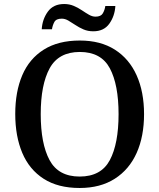

<svg xmlns="http://www.w3.org/2000/svg" viewBox="-20 -927 794 957"><path d="M377 10Q269 10 197.5 -36Q126 -82 91 -165Q56 -248 56 -359Q56 -470 91 -552Q126 -634 198 -679.5Q270 -725 378 -725Q481 -725 552.5 -679.5Q624 -634 661 -551.5Q698 -469 698 -358Q698 -247 661 -164.5Q624 -82 552 -36Q480 10 377 10ZM377 -47Q484 -47 527.5 -129Q571 -211 571 -358Q571 -505 527.5 -586.5Q484 -668 378 -668Q272 -668 227.5 -586.5Q183 -505 183 -358Q183 -211 227 -129Q271 -47 377 -47ZM445 -771Q418 -771 396 -780.5Q374 -790 355.5 -802.5Q337 -815 320.5 -824.5Q304 -834 288 -834Q260 -834 251 -817.5Q242 -801 239 -781H188Q191 -831 218.5 -869Q246 -907 300 -907Q326 -907 348 -897.5Q370 -888 388.5 -875.5Q407 -863 423.5 -853.5Q440 -844 456 -844Q483 -844 492.5 -860.5Q502 -877 505 -897H555Q552 -847 525 -809Q498 -771 445 -771Z"/></svg>

Font: Noto Serif Lao Medium
Style: Regular
Weight: 500
Designer: Monotype Design Team
Foundry: Monotype Imaging Inc.
Version: Version 2.003; ttfautohint (v1.8.4.7-5d5b)